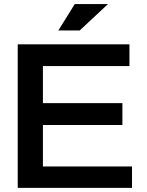

<svg xmlns="http://www.w3.org/2000/svg" viewBox="-20 -903 707 923"><path d="M614.6 -102.7H186.3V-302.2H568.4V-407.1H186.3V-585.4H602.3V-689.9H65.2V0H614.6ZM260.4 -756.4H363L499.2 -883.5H339.4Z"/></svg>

Font: Saysettha
Style: Regular
Weight: 400
Designer: John M. Durdin
Foundry: Lao Script for Windows
Version: Version 2.201